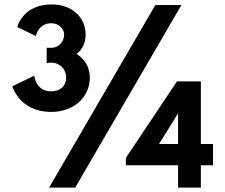

<svg xmlns="http://www.w3.org/2000/svg" viewBox="-20 -848 1017 868"><path d="M142 -685C142 -685 153 -743 212 -743C242 -743 270 -721 270 -691C270 -657 242 -632 214 -632H191V-562C191 -562 200 -565 211 -565C249 -565 279 -537 279 -497C279 -457 250 -435 211 -435C141 -435 135 -506 135 -506L36 -458C36 -458 67 -342 212 -342C312 -342 386 -407 386 -497C386 -546 362 -582 326 -604C352 -624 367 -653 367 -692C367 -772 303 -828 214 -828C82 -828 58 -726 58 -726ZM800 -825H682L202 0H320ZM888 -197V-480H780L549 -134V-101H785V0H888V-101H943V-197ZM785 -334V-197H699L784 -334Z"/></svg>

Font: Hussar Techniczny
Style: Bold 
Weight: 700
Foundry: Cannot Into Space Fonts
Version: Version 0.77